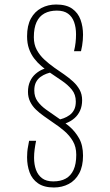

<svg xmlns="http://www.w3.org/2000/svg" viewBox="-20 -722 488 851"><path d="M229 -702Q274 -702 300 -683.5Q326 -665 337 -634.5Q348 -604 348 -568Q348 -556 347 -544Q346 -532 344 -519.5Q342 -507 339 -495H308Q313 -515 315 -533.5Q317 -552 317 -570Q317 -600 308.5 -624Q300 -648 281.5 -661.5Q263 -675 232 -675Q200 -675 177 -662.5Q154 -650 142 -624Q130 -598 130 -557Q130 -525 143 -501Q156 -477 176.5 -458Q197 -439 221 -422Q243 -407 264.5 -392Q286 -377 304 -360.5Q322 -344 333 -324Q344 -304 344 -278Q344 -252 335 -232Q326 -212 310.5 -198.5Q295 -185 276.5 -177.5Q258 -170 240 -168L237 -191Q249 -193 262.5 -198Q276 -203 288.5 -212Q301 -221 308.5 -235.5Q316 -250 316 -272Q316 -303 298.5 -324.5Q281 -346 254.5 -364Q228 -382 200 -401Q181 -414 163 -429.5Q145 -445 131 -463.5Q117 -482 108.5 -506Q100 -530 100 -561Q100 -609 117 -640Q134 -671 163.5 -686.5Q193 -702 229 -702ZM219 109Q175 109 148.5 90.5Q122 72 111 41.5Q100 11 100 -25Q100 -37 101 -49Q102 -61 104.5 -73.5Q107 -86 109 -98H140Q136 -79 133.5 -60Q131 -41 131 -23Q131 7 139.5 30.5Q148 54 166.5 68Q185 82 216 82Q249 82 271.5 69.5Q294 57 306 31Q318 5 318 -36Q318 -71 303 -96.5Q288 -122 264.5 -142Q241 -162 215 -179Q195 -193 175 -207Q155 -221 139 -236.5Q123 -252 113.5 -271.5Q104 -291 104 -315Q104 -341 113 -361Q122 -381 137.5 -394.5Q153 -408 171.5 -415.5Q190 -423 208 -425L211 -402Q199 -400 185.5 -395Q172 -390 159.5 -381Q147 -372 139.5 -357.5Q132 -343 132 -321Q132 -293 146.5 -273Q161 -253 184 -236.5Q207 -220 232 -203Q260 -185 286.5 -162.5Q313 -140 330.5 -109Q348 -78 348 -32Q348 15 331 46.5Q314 78 284.5 93.5Q255 109 219 109Z"/></svg>

Font: Truculenta Thin
Style: Regular
Weight: 250
Version: Version 1.002